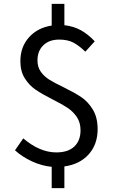

<svg xmlns="http://www.w3.org/2000/svg" viewBox="-20 -856 595 999"><path d="M288 -650Q236 -650 205.5 -620.5Q175 -591 175 -542Q175 -507 192.5 -482.5Q210 -458 236.5 -441.5Q263 -425 309 -403Q368 -374 403 -350.5Q438 -327 463 -286Q488 -245 488 -184Q488 -105 441.5 -53Q395 -1 315 10V123H249V12Q197 7 146 -16.5Q95 -40 58 -74L101 -136Q187 -63 273 -63Q334 -63 366.5 -93.5Q399 -124 399 -178Q399 -219 379.5 -247.5Q360 -276 331.5 -295Q303 -314 253 -339Q198 -367 165 -389.5Q132 -412 109 -448.5Q86 -485 86 -538Q86 -612 131 -662Q176 -712 249 -723V-836H315V-725Q365 -719 402 -698Q439 -677 473 -641L424 -587Q390 -620 360.5 -635Q331 -650 288 -650Z"/></svg>

Font: Noto Sans SC
Style: Regular
Weight: 400
Designer: Ryoko NISHIZUKA ____ (kana & ideographs); Paul D. Hunt (Latin, Greek & Cyrillic); Wenlong ZHANG ___ (bopomofo); Sandoll 
Foundry: Adobe Systems Incorporated
Version: Version 1.004